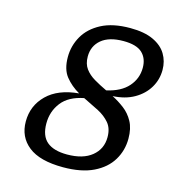

<svg xmlns="http://www.w3.org/2000/svg" viewBox="-108 -813 865 919"><g transform="rotate(15 325.0 -353.5)"><path d="M553.5 -203Q553.5 -144.5 524.2 -96Q495 -47.5 435.8 -18.8Q376.5 10 286 10Q170.5 10 114 -34.8Q57.5 -79.5 57.5 -156Q57.5 -234.5 112.5 -288.5Q167.5 -342.5 269.5 -351.5Q227.5 -375.5 199.8 -410.2Q172 -445 172 -506Q172 -562 199.5 -610Q227 -658 283.2 -687.5Q339.5 -717 425.5 -717Q496 -717 540.2 -696.2Q584.5 -675.5 605.2 -640.8Q626 -606 626 -563Q626 -515 602 -474.8Q578 -434.5 533.5 -409Q489 -383.5 427.5 -380.5Q459 -364.5 488 -342.5Q517 -320.5 535.2 -287Q553.5 -253.5 553.5 -203ZM263.5 -533Q263.5 -496.5 280.8 -473Q298 -449.5 326.8 -432.5Q355.5 -415.5 390.5 -399Q461 -414.5 496.5 -454.8Q532 -495 532 -548.5Q532 -595 503.5 -621.8Q475 -648.5 410.5 -648.5Q339 -648.5 301.2 -616.8Q263.5 -585 263.5 -533ZM155 -172.5Q155 -110.5 188.8 -82.2Q222.5 -54 288.5 -54Q367.5 -54 411.2 -89.8Q455 -125.5 455 -184Q455 -227.5 432.8 -253.8Q410.5 -280 376.2 -297.8Q342 -315.5 305 -333Q301.5 -334.5 298.5 -336Q224.5 -321.5 189.8 -276.8Q155 -232 155 -172.5Z"/></g></svg>

Font: Newsreader 6pt
Style: Italic
Weight: 400
Italic angle: -17°
Designer: Hugues Gentile
Foundry: Production Type
Version: Version 1.003; ttfautohint (v1.8.3)